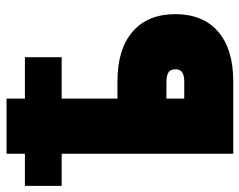

<svg xmlns="http://www.w3.org/2000/svg" viewBox="-96 -668 763 612"><g transform="rotate(-90 286.0 -361.5)"><path d="M410.2 -546.9H278.3V-369.1H333.5Q436 -369.1 491.7 -320.8Q547.4 -272.5 547.4 -184.6Q547.4 -96.7 491.7 -48.3Q436 0 333.5 0H102.5V-546.9H0V-664.1H102.5V-722.7H278.3V-664.1H410.2ZM278.3 -156.2H333.5Q350.1 -156.2 360.8 -162.1Q371.6 -168 371.6 -184.6Q371.6 -201.2 360.8 -207Q350.1 -212.9 333.5 -212.9H278.3Z"/></g></svg>

Font: Giphurs Black
Style: Regular
Weight: 900
Version: Version 0.920; ttfautohint (v1.8.4.7-5d5b)